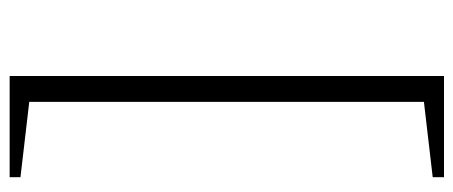

<svg xmlns="http://www.w3.org/2000/svg" viewBox="-298 -472 963 408"><g transform="rotate(-90 184.0 -268.5)"><path d="M226 -730V193H11V169L208 146L171 192V-729L208 -684L11 -707V-730Z"/></g></svg>

Font: Piazzolla 24pt Light
Style: Regular
Weight: 300
Designer: Juan Pablo del Peral
Foundry: Huerta Tipografica
Version: Version 2.005